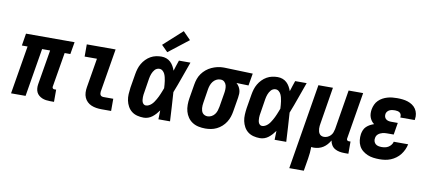

<svg xmlns="http://www.w3.org/2000/svg" viewBox="-82 -1093 3665 1627"><g transform="rotate(10 1750.0 -279.0)"><path d="M371 8Q353 8 335.5 5.5Q318 3 302.5 -3.5Q287 -10 274 -21Q261 -32 254 -47Q247 -62 245.5 -80Q244 -98 247 -116L297 -415H228L159 0H34L103 -415H54L71 -520H489L471 -415H422L372 -116Q371 -108 376 -102.5Q381 -97 388 -97H405V8Z M812 0Q789 0 766.5 -3.5Q744 -7 724 -15.5Q704 -24 688.5 -39Q673 -54 664.5 -74Q656 -94 655 -117Q654 -140 658 -163L700 -415H594V-520H842L780 -146Q779 -138 780 -130Q781 -122 785 -116Q789 -110 796.5 -107.5Q804 -105 812 -105H895V0Z M1176 8Q1147 8 1120 1Q1093 -6 1072.5 -22Q1052 -38 1039 -61.5Q1026 -85 1020.5 -111.5Q1015 -138 1016.5 -166.5Q1018 -195 1022 -223L1042 -343Q1046 -367 1053 -390Q1060 -413 1072.5 -434.5Q1085 -456 1103 -474.5Q1121 -493 1143 -505.5Q1165 -518 1189 -523Q1213 -528 1236 -528Q1259 -528 1279 -520.5Q1299 -513 1314 -499Q1329 -485 1339.5 -466.5Q1350 -448 1357 -428Q1364 -451 1371.5 -474Q1379 -497 1387 -520H1486Q1461 -452 1437.5 -384.5Q1414 -317 1387 -249Q1392 -187 1395 -124.5Q1398 -62 1402 0H1302Q1303 -19 1303 -38.5Q1303 -58 1304 -77Q1292 -60 1278.5 -45Q1265 -30 1249 -17.5Q1233 -5 1214 1.5Q1195 8 1176 8ZM1176 -97Q1189 -97 1202 -103.5Q1215 -110 1225.5 -120Q1236 -130 1244 -142Q1252 -154 1259 -166Q1266 -178 1272 -190.5Q1278 -203 1283.5 -216Q1289 -229 1294 -242Q1299 -255 1304 -268Q1303 -284 1302 -299.5Q1301 -315 1298.5 -330.5Q1296 -346 1292.5 -361Q1289 -376 1282.5 -389.5Q1276 -403 1264 -413Q1252 -423 1236 -423Q1226 -423 1215.5 -418.5Q1205 -414 1197.5 -405.5Q1190 -397 1184.5 -387.5Q1179 -378 1175 -367.5Q1171 -357 1168.5 -347Q1166 -337 1164 -326L1145 -206Q1143 -195 1141.5 -184Q1140 -173 1140 -162.5Q1140 -152 1141 -141Q1142 -130 1145.5 -120.5Q1149 -111 1157 -104Q1165 -97 1176 -97ZM1277 -573 1223 -627 1384 -773 1449 -707Z M1706 8Q1676 8 1647.5 2Q1619 -4 1595.5 -19Q1572 -34 1556 -57Q1540 -80 1532.5 -107Q1525 -134 1525 -164Q1525 -194 1530 -223L1550 -343Q1554 -368 1562.5 -392.5Q1571 -417 1586.5 -438.5Q1602 -460 1622.5 -477Q1643 -494 1667 -505Q1691 -516 1716 -522Q1741 -528 1766 -528Q1769 -528 1773 -528Q1777 -528 1781 -528L2022 -520L2004 -415L1900 -418Q1912 -408 1921 -394Q1930 -380 1934.5 -364.5Q1939 -349 1938.5 -331.5Q1938 -314 1935 -297L1915 -177Q1911 -152 1903 -128Q1895 -104 1881 -82Q1867 -60 1847 -42Q1827 -24 1803.5 -12.5Q1780 -1 1755 3.5Q1730 8 1706 8ZM1707 -97Q1724 -97 1740.5 -105.5Q1757 -114 1768 -128.5Q1779 -143 1784.5 -160Q1790 -177 1793 -194L1813 -314Q1816 -331 1816.5 -348.5Q1817 -366 1813 -382Q1809 -398 1797 -410Q1785 -422 1768 -423H1764Q1762 -423 1761 -423Q1760 -423 1758 -423Q1742 -423 1725.5 -414Q1709 -405 1698 -390.5Q1687 -376 1681 -359.5Q1675 -343 1672 -326L1653 -206Q1651 -194 1650 -181.5Q1649 -169 1650 -157.5Q1651 -146 1654.5 -134.5Q1658 -123 1665.5 -114.5Q1673 -106 1684 -101.5Q1695 -97 1707 -97Z M2176 8Q2147 8 2120 1Q2093 -6 2072.5 -22Q2052 -38 2039 -61.5Q2026 -85 2020.5 -111.5Q2015 -138 2016.5 -166.5Q2018 -195 2022 -223L2042 -343Q2046 -367 2053 -390Q2060 -413 2072.5 -434.5Q2085 -456 2103 -474.5Q2121 -493 2143 -505.5Q2165 -518 2189 -523Q2213 -528 2236 -528Q2259 -528 2279 -520.5Q2299 -513 2314 -499Q2329 -485 2339.5 -466.5Q2350 -448 2357 -428Q2364 -451 2371.5 -474Q2379 -497 2387 -520H2486Q2461 -452 2437.5 -384.5Q2414 -317 2387 -249Q2392 -187 2395 -124.5Q2398 -62 2402 0H2302Q2303 -19 2303 -38.5Q2303 -58 2304 -77Q2292 -60 2278.5 -45Q2265 -30 2249 -17.5Q2233 -5 2214 1.5Q2195 8 2176 8ZM2176 -97Q2189 -97 2202 -103.5Q2215 -110 2225.5 -120Q2236 -130 2244 -142Q2252 -154 2259 -166Q2266 -178 2272 -190.5Q2278 -203 2283.5 -216Q2289 -229 2294 -242Q2299 -255 2304 -268Q2303 -284 2302 -299.5Q2301 -315 2298.5 -330.5Q2296 -346 2292.5 -361Q2289 -376 2282.5 -389.5Q2276 -403 2264 -413Q2252 -423 2236 -423Q2226 -423 2215.5 -418.5Q2205 -414 2197.5 -405.5Q2190 -397 2184.5 -387.5Q2179 -378 2175 -367.5Q2171 -357 2168.5 -347Q2166 -337 2164 -326L2145 -206Q2143 -195 2141.5 -184Q2140 -173 2140 -162.5Q2140 -152 2141 -141Q2142 -130 2145.5 -120.5Q2149 -111 2157 -104Q2165 -97 2176 -97Z M2466 215 2587 -520H2712L2661 -206Q2659 -194 2657.5 -182Q2656 -170 2657 -158.5Q2658 -147 2660.5 -136Q2663 -125 2669.5 -115.5Q2676 -106 2686.5 -101.5Q2697 -97 2709 -97Q2724 -97 2739 -103.5Q2754 -110 2765.5 -122Q2777 -134 2782.5 -149Q2788 -164 2791 -179L2847 -520H2972L2905 -116Q2904 -108 2909 -102.5Q2914 -97 2921 -97H2938V8H2904Q2882 8 2860.5 4Q2839 0 2821 -10.5Q2803 -21 2792 -39Q2781 -57 2778 -78Q2767 -59 2752.5 -42.5Q2738 -26 2720 -14.5Q2702 -3 2681 2.5Q2660 8 2640 8Q2635 8 2629 7.5Q2623 7 2618 6Q2618 31 2615.5 56.5Q2613 82 2609 107L2591 215Z M3205 8Q3178 8 3151.5 4.5Q3125 1 3101.5 -9Q3078 -19 3058.5 -35Q3039 -51 3027.5 -73.5Q3016 -96 3013 -122.5Q3010 -149 3014 -176Q3017 -193 3024 -210Q3031 -227 3044.5 -240Q3058 -253 3074.5 -262Q3091 -271 3109 -277Q3095 -287 3085.5 -300.5Q3076 -314 3070.5 -329.5Q3065 -345 3064.5 -363Q3064 -381 3067 -398Q3071 -419 3080 -439Q3089 -459 3105 -475Q3121 -491 3140.5 -501.5Q3160 -512 3181 -518Q3202 -524 3222.5 -526Q3243 -528 3264 -528Q3288 -528 3311 -525.5Q3334 -523 3355.5 -516Q3377 -509 3395.5 -496.5Q3414 -484 3426 -466Q3438 -448 3442.5 -425Q3447 -402 3443 -379Q3443 -377 3442.5 -375Q3442 -373 3442 -371H3318Q3318 -372 3318 -372.5Q3318 -373 3318 -374Q3320 -385 3316.5 -395.5Q3313 -406 3305 -412Q3297 -418 3286 -420.5Q3275 -423 3264 -423Q3253 -423 3241 -421.5Q3229 -420 3218 -415Q3207 -410 3199 -400.5Q3191 -391 3189 -380Q3187 -367 3190 -355.5Q3193 -344 3202 -336Q3211 -328 3223 -325Q3235 -322 3247 -322H3305L3288 -219H3230Q3220 -219 3210.5 -218Q3201 -217 3191.5 -214.5Q3182 -212 3172.5 -207.5Q3163 -203 3155 -196Q3147 -189 3142.5 -180Q3138 -171 3137 -161Q3134 -147 3138.5 -133.5Q3143 -120 3153 -111.5Q3163 -103 3177 -100Q3191 -97 3205 -97Q3220 -97 3235 -100Q3250 -103 3263 -111Q3276 -119 3286 -132Q3296 -145 3299 -159H3423Q3418 -135 3407.5 -112Q3397 -89 3381.5 -69Q3366 -49 3345 -33.5Q3324 -18 3300.5 -8.5Q3277 1 3253 4.5Q3229 8 3205 8Z"/></g></svg>

Font: Iosevka SS04 Extrabold Oblique
Style: Regular
Weight: 800
Italic angle: -9°
Monospace: yes
Designer: Belleve Invis
Foundry: Belleve Invis
Version: Version 19.0.0; ttfautohint (v1.8.4)